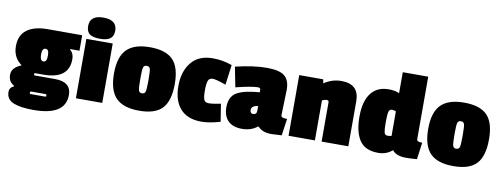

<svg xmlns="http://www.w3.org/2000/svg" viewBox="-64 -1001 3912 1493"><g transform="rotate(10 1892.0 -254.0)"><path d="M241 -491H513V-369H439V-365Q470 -341 470 -294Q470 -137 268 -137H205Q197 -137 197 -128Q197 -119 205 -119H364Q492 -119 492 -15Q492 147 239 147Q137 147 81 124Q25 101 25 41Q25 8 60 -8V-12Q14 -36 14 -92Q14 -148 90 -179Q20 -229 20 -317.5Q20 -406 78 -448.5Q136 -491 241 -491ZM250 -338Q224 -338 224 -288Q224 -238 252 -238Q278 -238 278 -287Q278 -314 272 -326Q266 -338 250 -338ZM197 29H311Q320 29 320 22V16Q320 9 311 9H197Q190 9 190 16V22Q190 29 197 29Z M758 0H550V-469H758ZM546 -570Q546 -655 653 -655Q760 -655 760 -570Q760 -526 733.5 -507Q707 -488 653 -488Q599 -488 572.5 -506.5Q546 -525 546 -570Z M808 -241.5Q808 -373 866.5 -432Q925 -491 1049.5 -491Q1174 -491 1231 -433Q1288 -375 1288 -242.5Q1288 -110 1232.5 -50Q1177 10 1050.5 10Q924 10 866 -50Q808 -110 808 -241.5ZM1017 -252V-228Q1017 -164 1022.5 -145.5Q1028 -127 1049 -127Q1070 -127 1075.5 -145.5Q1081 -164 1081 -223V-251Q1081 -309 1075.5 -326.5Q1070 -344 1049 -344Q1028 -344 1022.5 -326.5Q1017 -309 1017 -252Z M1668 -154 1690 -15Q1602 10 1542 10Q1431 10 1374.5 -54Q1318 -118 1318 -233Q1318 -348 1376 -419.5Q1434 -491 1545 -491Q1626 -491 1698 -464L1677 -306Q1599 -334 1571.5 -334Q1544 -334 1535.5 -310Q1527 -286 1527 -236Q1527 -186 1535 -163.5Q1543 -141 1573 -141Q1603 -141 1668 -154Z M2153 -350 2147 -150Q2147 -136 2157.5 -131.5Q2168 -127 2195 -127L2176 6Q2116 10 2095 10Q2022 10 1989 -29H1982Q1934 10 1861.5 10Q1789 10 1751.5 -28.5Q1714 -67 1714 -135Q1714 -219 1770.5 -252Q1827 -285 1950 -294V-312Q1950 -330 1931 -330Q1880 -330 1756 -299L1725 -457Q1868 -491 1971 -491Q2074 -491 2113.5 -457Q2153 -423 2153 -350ZM1927 -119Q1956 -119 1956 -149V-187Q1904 -180 1904 -147Q1904 -119 1927 -119Z M2561 -491Q2701 -491 2701 -355V0H2490V-310Q2490 -326 2473.5 -326Q2457 -326 2437 -316V0H2229V-479H2418L2424 -448Q2487 -491 2561 -491Z M3158 10Q3080 10 3051 -29H3047Q3001 10 2938 10Q2834 10 2790 -56Q2746 -122 2746 -243Q2746 -364 2794.5 -427.5Q2843 -491 2934 -491Q2986 -491 3018 -475V-641H3219V-150Q3219 -137 3228.5 -132Q3238 -127 3262 -127L3244 6Q3192 10 3158 10ZM3018 -138V-332Q3001 -339 2986 -339Q2966 -339 2960.5 -316Q2955 -293 2955 -236Q2955 -179 2960 -156.5Q2965 -134 2985.5 -134Q3006 -134 3018 -138Z M3289 -241.5Q3289 -373 3347.5 -432Q3406 -491 3530.5 -491Q3655 -491 3712 -433Q3769 -375 3769 -242.5Q3769 -110 3713.5 -50Q3658 10 3531.5 10Q3405 10 3347 -50Q3289 -110 3289 -241.5ZM3498 -252V-228Q3498 -164 3503.5 -145.5Q3509 -127 3530 -127Q3551 -127 3556.5 -145.5Q3562 -164 3562 -223V-251Q3562 -309 3556.5 -326.5Q3551 -344 3530 -344Q3509 -344 3503.5 -326.5Q3498 -309 3498 -252Z"/></g></svg>

Font: Passion One
Style: Bold
Weight: 700
Designer: Alejandro Lo Celso
Foundry: Fontstage
Version: Version 1.002